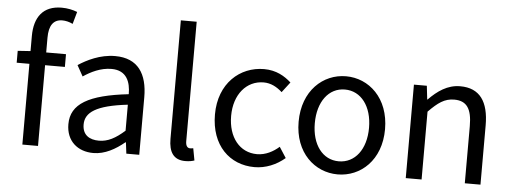

<svg xmlns="http://www.w3.org/2000/svg" viewBox="-52 -953 2956 1111"><g transform="rotate(5 1426.0 -398.0)"><path d="M33 -469H107V0H198V-469H313V-543H198V-629C198 -699 223 -736 275 -736C294 -736 316 -731 336 -721L356 -792C331 -802 299 -809 265 -809C157 -809 107 -740 107 -630V-543L33 -538Z M520 13C587 13 648 -22 700 -65H703L711 0H786V-334C786 -469 731 -557 598 -557C510 -557 434 -518 385 -486L420 -423C463 -452 520 -481 583 -481C672 -481 695 -414 695 -344C464 -318 362 -259 362 -141C362 -43 429 13 520 13ZM546 -61C492 -61 450 -85 450 -147C450 -217 512 -262 695 -283V-132C642 -85 598 -61 546 -61Z M1054 13C1079 13 1094 9 1107 5L1094 -65C1084 -63 1080 -63 1075 -63C1061 -63 1050 -74 1050 -102V-796H958V-108C958 -31 986 13 1054 13Z M1456 13C1521 13 1583 -13 1632 -55L1592 -117C1558 -87 1514 -63 1464 -63C1364 -63 1296 -146 1296 -271C1296 -396 1368 -480 1467 -480C1509 -480 1544 -461 1575 -433L1621 -493C1583 -527 1534 -557 1463 -557C1323 -557 1202 -452 1202 -271C1202 -91 1312 13 1456 13Z M1939 13C2072 13 2190 -91 2190 -271C2190 -452 2072 -557 1939 -557C1806 -557 1688 -452 1688 -271C1688 -91 1806 13 1939 13ZM1939 -63C1845 -63 1782 -146 1782 -271C1782 -396 1845 -480 1939 -480C2033 -480 2097 -396 2097 -271C2097 -146 2033 -63 1939 -63Z M2334 0H2426V-394C2480 -449 2518 -477 2574 -477C2646 -477 2677 -434 2677 -332V0H2768V-344C2768 -482 2716 -557 2602 -557C2528 -557 2471 -516 2420 -464H2418L2409 -543H2334Z"/></g></svg>

Font: Source Han Sans KR
Style: Regular
Weight: 400
Designer: Ryoko NISHIZUKA 西塚涼子 (kana, bopomofo & ideographs); Paul D. Hunt (Latin, Greek & Cyrillic); Sandoll Communications 산돌커뮤니
Foundry: Adobe
Version: Version 2.004;hotconv 1.0.118;makeotfexe 2.5.65603